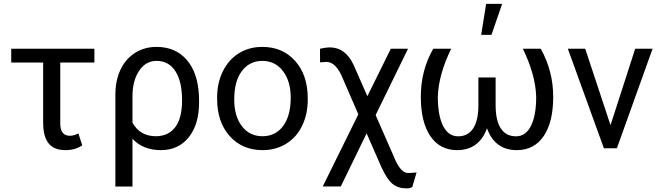

<svg xmlns="http://www.w3.org/2000/svg" viewBox="-20 -787 3502 1019"><path d="M481 -455.1H299.8V-131.3Q299.8 -66.4 351.1 -66.4Q372.1 -66.4 396 -79.1L416.5 -15.6Q379.4 9.8 327.6 9.8Q266.6 9.8 238 -26.1Q209.5 -62 209 -133.3V-455.1H39.6V-528.3H481Z M810.5 -538.1Q911.6 -538.1 971.2 -469.2Q1030.8 -400.4 1036.1 -276.4L1036.6 -244.1Q1036.6 -127 981.9 -58.6Q927.2 9.8 834 9.8Q738.8 9.8 683.1 -50.8V203.1H592.3V-283.2Q592.3 -360.4 619.9 -418Q647.5 -475.6 697.5 -506.8Q747.6 -538.1 810.5 -538.1ZM683.1 -135.7Q723.6 -64 807.1 -64Q873 -64 909.7 -111.6Q946.3 -159.2 946.3 -254.4Q946.3 -354.5 910.9 -409.2Q875.5 -463.9 810.5 -463.9Q753.4 -463.9 718.3 -411.1Q683.1 -358.4 683.1 -275.9Z M1132.3 -269Q1132.3 -346.7 1162.8 -408.7Q1193.4 -470.7 1247.8 -504.4Q1302.2 -538.1 1372.1 -538.1Q1480 -538.1 1546.6 -463.4Q1613.3 -388.7 1613.3 -264.6V-258.3Q1613.3 -181.2 1583.7 -119.9Q1554.2 -58.6 1499.3 -24.4Q1444.3 9.8 1373 9.8Q1265.6 9.8 1199 -64.9Q1132.3 -139.6 1132.3 -262.7ZM1223.1 -258.3Q1223.1 -170.4 1263.9 -117.2Q1304.7 -64 1373 -64Q1441.9 -64 1482.4 -117.9Q1522.9 -171.9 1522.9 -269Q1522.9 -356 1481.7 -409.9Q1440.4 -463.9 1372.1 -463.9Q1305.2 -463.9 1264.2 -410.6Q1223.1 -357.4 1223.1 -258.3Z M1729 -535.6Q1814 -535.6 1856.9 -441.9L1929.7 -276.4L2054.2 -528.3H2145.5L1973.6 -176.3L2080.1 66.9Q2109.9 129.4 2143.1 130.9H2155.8L2190.9 128.4L2168 205.6Q2156.2 212.9 2138.2 212.9Q2093.8 212.9 2064.5 189.9Q2035.2 167 2004.9 101.6L1925.8 -79.1L1788.6 202.6H1692.9L1881.8 -180.2L1799.8 -369.1Q1764.2 -458.5 1711.9 -458.5L1678.7 -456.1L1678.2 -528.3Q1711.4 -535.6 1729 -535.6Z M2374.5 -528.3Q2307.1 -390.1 2303.7 -273.4Q2303.7 -174.3 2331.5 -118.9Q2359.4 -63.5 2411.1 -63.5Q2463.9 -63.5 2491.5 -105.7Q2519 -147.9 2519 -229V-376H2610.4V-226.6Q2610.8 -146.5 2638.4 -105Q2666 -63.5 2718.3 -63.5Q2770 -63.5 2797.9 -118.7Q2825.7 -173.8 2825.7 -273.4Q2822.3 -390.1 2754.9 -528.3H2850.1Q2916 -409.2 2916 -273.4Q2916 -139.2 2865.5 -64.7Q2814.9 9.8 2723.1 9.8Q2606 9.8 2564.5 -106.4Q2544.4 -49.3 2504.4 -19.8Q2464.4 9.8 2406.2 9.8Q2314.5 9.8 2263.9 -64.7Q2213.4 -139.2 2213.4 -273.4Q2213.4 -413.6 2279.3 -528.3ZM2560.1 -766.6H2645L2588.4 -602.1H2533.7Z M3220.2 -122.6 3351.1 -528.3H3443.4L3253.9 0H3185.1L2993.7 -528.3H3085.9Z"/></svg>

Font: SteelSelectRoboto
Style: Roboto-Regular
Weight: 400
Designer: Google
Version: Version 2.137; 2017